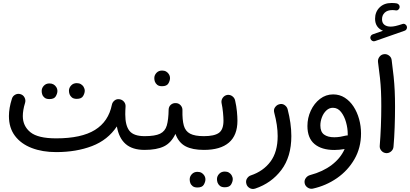

<svg xmlns="http://www.w3.org/2000/svg" viewBox="-20 -977 2738 1282"><path d="M39.6 -202.1Q39.6 -255.4 59.6 -317.9Q64.9 -335.9 82 -345Q99.1 -354 117.2 -348.1Q135.3 -342.8 144 -325.7Q152.8 -308.6 147.5 -290.5Q139.6 -265.1 136 -242.9Q132.3 -220.7 132.3 -202.1Q132.3 -135.3 182.9 -94.2Q233.4 -53.2 355 -53.2Q523.4 -53.2 614 -109.4Q704.6 -165.5 727.1 -277.8Q730.5 -294.4 744.4 -305.7Q758.3 -316.9 776.4 -314.5Q794.9 -312.5 807.1 -298.6Q819.3 -284.7 818.4 -266.1Q817.4 -252 816.9 -239Q816.4 -226.1 816.4 -213.4Q816.4 -138.2 844.7 -103Q873 -67.9 945.3 -67.9H945.8Q964.8 -67.9 978.3 -54.4Q991.7 -41 991.7 -22Q991.7 -2.9 978.3 10.5Q964.8 23.9 945.8 23.9H945.3Q864.3 23.9 819.1 -15.4Q773.9 -54.7 760.3 -132.8Q699.7 -42 594.5 -1.7Q489.3 38.6 355 38.6Q263.2 38.6 191.9 11.2Q120.6 -16.1 80.1 -69.6Q39.6 -123 39.6 -202.1ZM440.4 -371.6Q440.4 -390.6 454.8 -406.2Q469.2 -421.9 492.7 -421.9Q508.8 -421.9 520 -415Q531.2 -408.2 537.6 -398.4Q545.9 -384.3 545.9 -371.1Q545.9 -354.5 534.9 -335.7Q523.9 -316.9 492.7 -316.9Q471.2 -316.9 460 -326.4Q448.7 -335.9 444.3 -348.1Q440.4 -359.9 440.4 -371.6ZM258.3 -369.6Q258.3 -389.2 272.7 -404.5Q287.1 -419.9 310.1 -419.9Q326.2 -419.9 337.4 -413.3Q348.6 -406.7 355 -396.5Q363.3 -384.3 363.3 -369.1Q363.3 -353 352.5 -334.2Q341.8 -315.4 310.1 -315.4Q289.1 -315.4 277.6 -324.7Q266.1 -334 262.2 -346.2Q258.3 -356.4 258.3 -369.6Z M899.4 -22Q899.4 -41 913.1 -54.4Q926.8 -67.9 945.8 -67.9Q1015.1 -67.9 1048.8 -84.2Q1082.5 -100.6 1093.8 -139.4Q1105 -178.2 1106 -245.1Q1106.9 -266.1 1121.3 -278.1Q1135.7 -290 1155.3 -288.6Q1174.3 -287.6 1186.8 -273.2Q1199.2 -258.8 1198.2 -240.2Q1196.8 -176.8 1207.3 -138.9Q1217.8 -101.1 1249.3 -84.5Q1280.8 -67.9 1341.3 -67.9H1341.8Q1360.8 -67.9 1374.3 -54.4Q1387.7 -41 1387.7 -22Q1387.7 -2.9 1374.3 10.5Q1360.8 23.9 1341.8 23.9H1341.3Q1265.1 23.9 1219 -0.2Q1172.9 -24.4 1151.4 -83Q1123 -22.9 1074.5 0.5Q1025.9 23.9 945.8 23.9Q926.8 23.9 913.1 10.5Q899.4 -2.9 899.4 -22ZM1010.3 -455.6Q1010.3 -475.1 1024.7 -490.5Q1039.1 -505.9 1062 -505.9Q1078.1 -505.9 1089.4 -499.3Q1100.6 -492.7 1106.9 -482.4Q1115.2 -470.2 1115.2 -455.1Q1115.2 -439 1104.5 -420.2Q1093.8 -401.4 1062 -401.4Q1041 -401.4 1029.8 -410.6Q1018.6 -419.9 1014.2 -432.1Q1010.3 -442.4 1010.3 -455.6Z M1295.9 -22Q1295.9 -41 1309.3 -54.4Q1322.8 -67.9 1341.8 -67.9Q1410.6 -67.9 1441.4 -89.6Q1472.2 -111.3 1472.2 -171.4Q1472.2 -191.9 1469 -225.6Q1465.8 -259.3 1459 -291Q1456.5 -309.6 1468 -325Q1479.5 -340.3 1498 -343.3Q1516.6 -345.7 1531.7 -334.2Q1546.9 -322.8 1550.3 -304.2Q1558.6 -268.1 1562 -232.2Q1565.4 -196.3 1565.4 -170.9Q1565.4 -73.7 1508.5 -24.9Q1451.7 23.9 1341.8 23.9Q1322.8 23.9 1309.3 10.5Q1295.9 -2.9 1295.9 -22ZM1428.7 218.8Q1428.7 199.7 1443.1 184.1Q1457.5 168.5 1481 168.5Q1497.1 168.5 1508.3 175.3Q1519.5 182.1 1525.9 191.9Q1534.2 206.1 1534.2 219.2Q1534.2 235.8 1523.2 254.6Q1512.2 273.4 1481 273.4Q1459.5 273.4 1448.2 263.9Q1437 254.4 1432.6 242.2Q1428.7 230.5 1428.7 218.8ZM1246.6 220.7Q1246.6 201.2 1261 185.8Q1275.4 170.4 1298.3 170.4Q1314.5 170.4 1325.7 177Q1336.9 183.6 1343.3 193.8Q1351.6 206.1 1351.6 221.2Q1351.6 237.3 1340.8 256.1Q1330.1 274.9 1298.3 274.9Q1277.3 274.9 1265.9 265.6Q1254.4 256.3 1250.5 244.1Q1246.6 233.9 1246.6 220.7Z M1839.8 -279.3Q1861.8 -287.6 1878.9 -276.4Q1896 -265.1 1900.4 -248Q1912.6 -201.2 1918.9 -156.2Q1925.3 -111.3 1925.3 -68.4Q1925.3 69.8 1858.6 158Q1792 246.1 1684.1 282.2Q1663.6 288.6 1647 278.8Q1630.4 269 1625.5 252.4Q1619.1 231 1629.2 215.1Q1639.2 199.2 1654.3 194.3Q1737.8 166.5 1785.9 102.1Q1834 37.6 1834 -68.4Q1834 -139.2 1811 -225.1Q1805.7 -245.1 1815.9 -259.8Q1826.2 -274.4 1839.8 -279.3Z M2204.6 -346.7Q2247.6 -346.7 2282 -324.7Q2316.4 -302.7 2340.6 -265.6Q2364.7 -228.5 2377.7 -181.9Q2390.6 -135.3 2390.6 -85.9Q2390.6 9.3 2346.9 85.4Q2303.2 161.6 2230 212.4Q2156.7 263.2 2067.9 282.7Q2049.8 286.1 2033.7 275.1Q2017.6 264.2 2014.2 246.1Q2010.7 227.5 2021.7 212.2Q2032.7 196.8 2050.8 191.9Q2135.7 169.4 2194.8 124.5Q2253.9 79.6 2281.2 18.1Q2245.1 24.4 2212.4 24.4Q2127.9 24.4 2080.3 -15.1Q2032.7 -54.7 2032.7 -135.7Q2032.7 -189.9 2055.2 -238.3Q2077.6 -286.6 2116.7 -316.7Q2155.8 -346.7 2204.6 -346.7ZM2119.1 -139.2Q2119.1 -96.7 2143.8 -78.6Q2168.5 -60.5 2211.9 -60.5Q2231.9 -60.5 2251.7 -63.7Q2271.5 -66.9 2290.5 -71.8Q2295.9 -73.2 2301.8 -72.8Q2301.8 -78.1 2301.8 -83Q2301.8 -120.6 2290.5 -160.9Q2279.3 -201.2 2257.3 -229.2Q2235.4 -257.3 2202.6 -257.3Q2178.2 -257.3 2159.2 -239.5Q2140.1 -221.7 2129.6 -194.3Q2119.1 -167 2119.1 -139.2Z M2454.1 -717.3Q2450.7 -726.1 2454.8 -735.1Q2459 -744.1 2468.3 -747.6L2537.1 -771.5Q2513.2 -780.8 2498.8 -801Q2484.4 -821.3 2484.4 -851.6Q2484.4 -897 2514.2 -927Q2543.9 -957 2594.2 -957Q2613.3 -957 2627.9 -954.6Q2637.7 -952.6 2643.6 -945.3Q2649.4 -938 2648.4 -929.2Q2647.9 -919.9 2640.1 -912.8Q2632.3 -905.8 2622.6 -907.7Q2611.8 -909.7 2599.6 -909.7Q2566.9 -909.7 2548.8 -892.6Q2530.8 -875.5 2530.8 -848.6Q2530.8 -824.2 2546.4 -811.8Q2562 -799.3 2588.9 -799.3Q2603 -799.3 2620.6 -803.2Q2638.2 -807.1 2666.5 -816.4Q2676.8 -820.3 2685.5 -814.9Q2694.3 -809.6 2696.8 -799.8Q2699.2 -790.5 2694.6 -782.5Q2689.9 -774.4 2682.1 -772L2483.9 -702.6Q2474.6 -699.2 2466.1 -703.9Q2457.5 -708.5 2454.1 -717.3ZM2503.9 -563.5Q2502 -582 2513.4 -597.4Q2524.9 -612.8 2543.5 -615.2Q2562 -617.7 2577.6 -606Q2593.3 -594.2 2595.2 -575.7Q2603.5 -513.2 2608.4 -465.3Q2613.3 -417.5 2615.5 -370.6Q2617.7 -323.7 2617.7 -264.2Q2617.7 -197.8 2615.2 -127.7Q2612.8 -57.6 2607.4 2.9Q2606 21.5 2591.1 34.2Q2576.2 46.9 2557.6 45.4Q2538.6 43.5 2526.1 28.8Q2513.7 14.2 2515.6 -4.4Q2520.5 -64.5 2523.2 -134Q2525.9 -203.6 2525.9 -268.6Q2525.9 -324.7 2523.9 -367.9Q2522 -411.1 2517.1 -456.5Q2512.2 -502 2503.9 -563.5Z"/></svg>

Font: Mikhak Medium
Style: Regular
Weight: 500
Designer: Amin Abedi
Version: Version 3.3